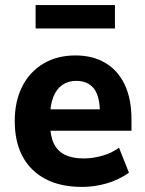

<svg xmlns="http://www.w3.org/2000/svg" viewBox="-20 -724 572 755"><path d="M303 11Q218 11 159 -20Q100 -51 69 -108.5Q38 -166 38 -248Q38 -325 67 -383Q96 -441 150 -473.5Q204 -506 277 -506Q345 -506 394.5 -476.5Q444 -447 470.5 -391Q497 -335 497 -255V-210H159V-294H387L373 -278Q373 -346 349 -376Q325 -406 280 -406Q248 -406 225 -390Q202 -374 189.5 -342.5Q177 -311 177 -263V-239Q177 -190 191.5 -160Q206 -130 235 -115.5Q264 -101 309 -101Q345 -101 382 -111.5Q419 -122 448 -143L487 -45Q448 -17 400 -3Q352 11 303 11ZM120 -612V-704H432V-612Z"/></svg>

Font: Nunito Sans 10pt SemiCondensed ExtraBold
Style: Regular
Weight: 800
Width: 4
Designer: Vernon Adams
Foundry: Vernon Adams
Version: Version 3.101;gftools[0.9.27]